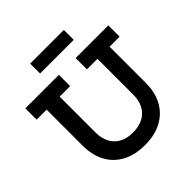

<svg xmlns="http://www.w3.org/2000/svg" viewBox="-246 -1134 1329 1329"><g transform="rotate(-45 419.0 -469.0)"><path d="M505 -755H825V-644.5H727V-292.5Q727 -198 689.8 -130Q652.5 -62 583.2 -25.5Q514 11 418.5 11Q323 11 254 -25.5Q185 -62 147.8 -130Q110.5 -198 110.5 -292.5V-644.5H12.5V-755H341V-644.5H238V-294Q238 -236 260 -194.5Q282 -153 323 -131.2Q364 -109.5 421.5 -109.5Q480 -109.5 521.8 -131.5Q563.5 -153.5 585.8 -194.8Q608 -236 608 -294V-644.5H505ZM585 -950.5V-853.5H255.5V-950.5Z"/></g></svg>

Font: Hepta Slab ExtraLight SemiBold
Style: Regular
Weight: 600
Version: Version 1.102